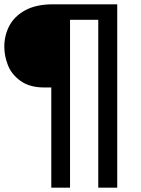

<svg xmlns="http://www.w3.org/2000/svg" viewBox="-21 -762 656 891"><path d="M435 109V-670H304V109H217V-356H186Q117 -356 75 -386Q33 -416 16 -459Q-1 -502 -1 -545Q-1 -598 22.5 -642.5Q46 -687 96.5 -714.5Q147 -742 224 -742H523V109Z"/></svg>

Font: Sapa
Style: Regular
Weight: 400
Version: Version 1.20 June 8, 2016